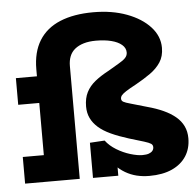

<svg xmlns="http://www.w3.org/2000/svg" viewBox="-53 -787 873 854"><g transform="rotate(-5 383.5 -359.5)"><path d="M580 14Q550 14 523.5 7.5Q497 1 473 -13Q449 -27 427.5 -50Q406 -73 388 -105L442 -108V1H329V-156L395 -160Q413 -136 442.5 -118Q472 -100 503.5 -90.5Q535 -81 557 -81Q575 -81 586 -85Q597 -89 602.5 -96Q608 -103 608 -112Q608 -122 600 -127.5Q592 -133 569.5 -140Q547 -147 503 -160Q458 -174 424.5 -189.5Q391 -205 369.5 -224Q348 -243 337 -266Q326 -289 326 -318Q326 -355 339.5 -381.5Q353 -408 378.5 -428.5Q404 -449 440 -468Q468 -485 487.5 -496Q507 -507 517 -517.5Q527 -528 527 -542Q527 -562 510 -576.5Q493 -591 463.5 -598.5Q434 -606 395 -606Q364 -606 340.5 -599Q317 -592 301 -579Q285 -566 277.5 -547Q270 -528 270 -504V0H120V-502Q120 -579 152 -630.5Q184 -682 245.5 -707.5Q307 -733 394 -733Q478 -733 543.5 -708.5Q609 -684 647 -642.5Q685 -601 685 -549Q685 -511 667.5 -484.5Q650 -458 621 -437.5Q592 -417 556 -397Q526 -381 510.5 -371Q495 -361 489.5 -354Q484 -347 484 -339Q484 -330 492.5 -325Q501 -320 525 -313.5Q549 -307 596 -293Q637 -282 668.5 -267.5Q700 -253 722 -234.5Q744 -216 755.5 -192Q767 -168 767 -138Q767 -92 745 -58Q723 -24 681.5 -5Q640 14 580 14ZM26 0V-119H237V0ZM26 -352V-471H237V-352Z"/></g></svg>

Font: BioRhyme ExtraBold
Style: Regular
Weight: 800
Designer: Aoife Mooney
Foundry: Aoife Mooney Type
Version: Version 1.600;gftools[0.9.33]